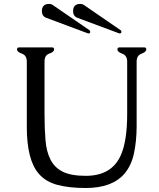

<svg xmlns="http://www.w3.org/2000/svg" viewBox="-20 -923 799 962"><path d="M420.4 -755.9 212.4 -833.5Q189.9 -841.8 189.9 -867.2Q189.9 -903.3 226.1 -903.3Q236.8 -903.3 245.6 -897L429.2 -771Q432.1 -767.6 432.1 -763.7Q432.1 -755.4 423.3 -755.4Q421.4 -755.4 420.4 -755.9ZM576.7 -755.9 368.7 -833.5Q346.2 -841.8 346.2 -867.2Q346.2 -903.3 382.3 -903.3Q393.1 -903.3 401.9 -897L585.4 -771Q588.4 -767.6 588.4 -763.7Q588.4 -755.4 579.6 -755.4Q577.6 -755.4 576.7 -755.9ZM114.3 -287.1V-614.3Q114.3 -645.5 89.8 -654.1Q65.4 -662.6 65.4 -675.3Q65.4 -685.5 75.7 -685.5H241.2Q251 -685.5 251 -675.3Q251 -662.6 227.1 -654.5Q203.1 -646.5 203.1 -615.2V-352.1Q203.1 -277.3 208 -219.7Q212.9 -162.1 233.4 -122.6Q253.4 -83 294.9 -62.5Q336.4 -42 409.7 -42Q538.6 -42 584.5 -143.6Q617.2 -214.8 617.2 -352.1V-613.8Q617.2 -645 592.8 -653.8Q568.4 -662.6 568.4 -675.3Q568.4 -685.5 578.6 -685.5H703.1Q712.9 -685.5 712.9 -675.3Q712.9 -662.6 688.7 -653.8Q664.6 -645 664.6 -613.8V-287.1Q664.1 -214.4 651.1 -154.1Q638.2 -93.8 603.5 -52.7Q541.5 19 409.7 19Q326.2 19 267.6 3.4Q209 -12.2 173.8 -53.2Q114.3 -122.1 114.3 -287.1Z"/></svg>

Font: Caudex
Style: Regular
Weight: 400
Version: Version 1.04